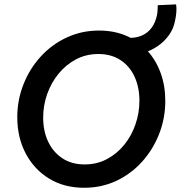

<svg xmlns="http://www.w3.org/2000/svg" viewBox="-20 -869 843 895"><path d="M372.1 6.3Q278.8 6.3 208.7 -36.6Q138.7 -79.6 99.6 -154.1Q60.5 -228.5 60.5 -322.8Q60.5 -402.8 89.4 -475.8Q118.2 -548.8 169.7 -605.2Q221.2 -661.6 290.8 -694.1Q360.4 -726.6 441.4 -726.6Q512.7 -726.6 569.8 -701.7Q627 -676.8 667.2 -632.3Q707.5 -587.9 729 -528.3Q750.5 -468.8 750.5 -398.9Q750.5 -317.9 721.9 -244.9Q693.4 -171.9 642.3 -115.2Q591.3 -58.6 522.5 -26.1Q453.6 6.3 372.1 6.3ZM374.5 -102.5Q431.6 -102.5 478.5 -127.4Q525.4 -152.3 559.3 -194.3Q593.3 -236.3 611.6 -289.6Q629.9 -342.8 629.9 -399.4Q629.9 -461.4 607.7 -510.5Q585.4 -559.6 542.5 -588.4Q499.5 -617.2 438.5 -617.2Q381.3 -617.2 334.2 -592.3Q287.1 -567.4 252.7 -525.1Q218.3 -482.9 199.7 -429.9Q181.2 -377 181.2 -320.8Q181.2 -258.8 204.1 -209.5Q227.1 -160.2 270.5 -131.3Q314 -102.5 374.5 -102.5ZM574.7 -613.3 583 -692.4Q635.3 -692.4 668.2 -720Q701.2 -747.6 711.9 -799.3Q713.9 -808.6 714.6 -821.5Q715.3 -834.5 715.3 -844.7L800.8 -848.6Q803.7 -833.5 802 -812.3Q800.3 -791 795.9 -772Q789.1 -735.4 767.6 -705.3Q746.1 -675.3 715.1 -654.1Q684.1 -632.8 647.7 -622.1Q611.3 -611.3 574.7 -613.3Z"/></svg>

Font: Reddit Sans SemiBold
Style: Italic
Weight: 600
Italic angle: -11.25°
Designer: Stephen Hutchings
Version: Version 1.013